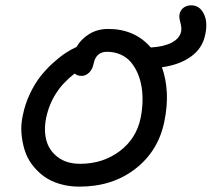

<svg xmlns="http://www.w3.org/2000/svg" viewBox="-20 -693 797 723"><path d="M278.8 9.8Q239.3 9.8 204.8 -0.5Q170.4 -10.7 145.3 -29.1Q120.1 -47.4 101.1 -72.8Q82 -98.1 72.8 -127.9Q63.5 -157.7 60.8 -190.9Q58.1 -224.1 65.9 -258.8Q74.2 -300.8 92.3 -339.1Q110.4 -377.4 132.1 -405Q153.8 -432.6 179.4 -455.8Q205.1 -479 226.6 -493.2Q248 -507.3 268.1 -516.1Q286.1 -546.9 316.9 -565.4Q347.7 -584 387.2 -584Q487.3 -584 547.9 -514.2Q597.7 -517.1 627 -532.7Q656.2 -548.3 662.1 -574.2Q664.6 -588.9 659.2 -608.2Q653.8 -627.4 655.8 -638.2Q658.7 -654.3 670.7 -663.6Q682.6 -672.9 700.2 -672.9Q731.4 -672.9 747.3 -641.4Q763.2 -609.9 752.9 -563Q742.7 -511.2 699.2 -480Q655.8 -448.7 589.8 -439.9Q622.1 -348.6 599.1 -236.8Q577.1 -125.5 490.5 -57.9Q403.8 9.8 278.8 9.8ZM153.8 -249Q144.5 -203.1 154.5 -164.8Q164.6 -126.5 197.5 -101.3Q230.5 -76.2 282.2 -76.2Q367.2 -76.2 430.7 -123.8Q494.1 -171.4 509.8 -250Q515.6 -278.8 516.6 -308.3Q517.6 -337.9 513.2 -365.5Q508.8 -393.1 498.3 -417.2Q487.8 -441.4 472.4 -459.5Q457 -477.5 433.8 -487.8Q410.6 -498 382.8 -498Q340.8 -498 332 -451.2Q327.6 -430.7 314.9 -418.9Q302.2 -407.2 287.1 -407.2Q271.5 -407.2 261.2 -416Q174.8 -350.6 153.8 -249Z"/></svg>

Font: Shantell Sans Irregular Bouncy
Style: Italic
Weight: 400
Italic angle: -11.31°
Designer: Stephen Nixon, Anya Danilova, Shantell Martin
Foundry: Arrow Type
Version: Version 1.006;[9816181b4]